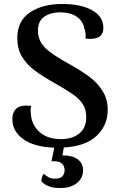

<svg xmlns="http://www.w3.org/2000/svg" viewBox="-20 -729 601 966"><path d="M301 13 294 53Q342 52 370 72Q398 92 398 127Q398 167 367 192Q336 217 283 217Q218 217 189 184Q187 175 191.5 162Q196 149 201 146Q214 157 225.5 163.5Q237 170 260 170Q281 170 293 158.5Q305 147 305 127Q305 107 292 94.5Q279 82 252 82L239 83L253 14Q149 10 95.5 -30Q42 -70 42 -130Q42 -161 59 -179.5Q76 -198 113 -198Q119 -198 137 -196Q134 -186 134 -173Q134 -166 136 -148Q142 -97 181 -63Q220 -29 288 -29Q344 -29 379 -57.5Q414 -86 414 -140Q414 -176 398 -202.5Q382 -229 351.5 -251Q321 -273 267 -304Q195 -344 154.5 -374.5Q114 -405 90.5 -444Q67 -483 67 -537Q67 -624 130.5 -666.5Q194 -709 293 -709Q387 -709 443.5 -677.5Q500 -646 500 -589Q500 -537 444 -534Q440 -533 432 -533Q424 -533 410 -535Q411 -540 411 -548Q411 -571 404 -586Q398 -623 366 -645Q334 -667 281 -667Q236 -667 203.5 -645.5Q171 -624 171 -575Q171 -525 205.5 -490Q240 -455 328 -407Q389 -373 429.5 -343Q470 -313 496 -271.5Q522 -230 522 -176Q522 -99 466.5 -46Q411 7 301 13Z"/></svg>

Font: Arima Madurai
Style: Bold
Weight: 700
Designer: Joana Correia and Natanael Gama
Foundry: NDISCOVER
Version: Version 1.019